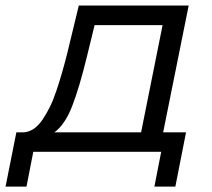

<svg xmlns="http://www.w3.org/2000/svg" viewBox="-88 -547 764 692"><path d="M7.5 125.5H-68L-29 -70H-3.5Q15.5 -71 32.8 -82.2Q50 -93.5 64.5 -114.8Q79 -136 91.2 -160.5Q103.5 -185 115 -219.2Q126.5 -253.5 135.2 -283.8Q144 -314 154 -353.5L196 -527H592L500 -70H582.5L544 125.5H468.5L493 0H32ZM225 -342Q198.5 -233 172.5 -165.5Q146.5 -98 108 -70H420.5L498 -456.5H253Z"/></svg>

Font: Argentum Sans Light
Style: Italic
Weight: 300
Italic angle: -11.3°
Designer: Julieta Ulanovsky (font), Owen Earl (portions from Jones font), Cristiano Sobral (main changes and remaster)
Foundry: Julieta Ulanovsky (font), Owen Earl (portions from Jones font), Cristiano Sobral (main changes and remaster)
Version: Version 3.127